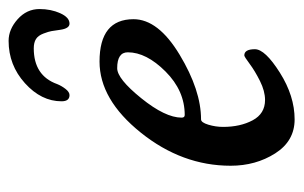

<svg xmlns="http://www.w3.org/2000/svg" viewBox="-146 -530 688 435"><g transform="rotate(-90 197.5 -312.0)"><path d="M348 -519Q346 -533 345 -539Q344 -545 339.5 -557Q335 -569 327 -574Q319 -579 306 -579Q244 -579 225 -526Q221 -516 214 -507Q207 -498 200 -498Q186 -498 186 -516Q186 -562 227 -599Q268 -636 323 -636Q349 -636 372 -615.5Q395 -595 395 -566Q395 -540 385.5 -519Q376 -498 362 -498Q351 -498 348 -519ZM149 -244Q149 -237 155 -237Q210 -237 253.5 -280.5Q297 -324 297 -366Q297 -390 261 -390Q237 -390 193 -335.5Q149 -281 149 -244ZM276 -430Q372 -430 372 -353Q372 -297 291.5 -248.5Q211 -200 145 -200Q138 -200 133 -183.5Q128 -167 128 -150Q128 -111 143 -83Q158 -55 189 -55Q209 -55 232 -66.5Q255 -78 271 -90Q287 -102 290 -102Q304 -102 304 -78Q304 -55 251 -21.5Q198 12 145 12Q96 12 68 -32Q40 -76 40 -133Q40 -243 115 -336.5Q190 -430 276 -430Z"/></g></svg>

Font: EB Garamond 08
Style: Italic
Weight: 400
Italic angle: -14°
Version: Version 0.016